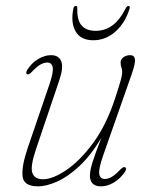

<svg xmlns="http://www.w3.org/2000/svg" viewBox="-20 -636 523 663"><path d="M412 -58.5Q418.5 -54.5 412 -43.5Q396.5 -20 373.8 -6.2Q351 7.5 329 7.5Q290.5 7.5 290.5 -30Q290.5 -47.5 299.8 -76.8Q309 -106 330 -160Q293.5 -99 254 -62.2Q214.5 -25.5 177.2 -9Q140 7.5 111.5 7.5Q62 7.5 58 -26.8Q54 -61 75.5 -124.5L151 -345.5Q165 -387 162 -403.5Q159 -420 143 -420Q132 -420 119.5 -413Q107 -406 90 -388Q79 -376.5 73.5 -379.5Q67.5 -383 74 -394.5Q88.5 -418 111.2 -431.8Q134 -445.5 156 -445.5Q183 -445.5 191.5 -424.2Q200 -403 184 -356.5L104 -120Q84 -60.5 91.8 -38.8Q99.5 -17 129 -17Q161.5 -17 208.2 -48.2Q255 -79.5 301 -141.5Q347 -203.5 377.5 -296.5Q394 -346.5 398 -362.8Q402 -379 402 -387Q402 -396 399.2 -403.2Q396.5 -410.5 396.5 -420Q396.5 -431.5 406.5 -438.5Q416.5 -445.5 429.5 -445.5Q444 -445.5 446 -431.8Q448 -418 435.5 -382L336 -98.5Q320 -52.5 322.8 -35.2Q325.5 -18 342.5 -18Q353 -18 365.5 -25Q378 -32 396 -51Q407 -61.5 412 -58.5ZM310.5 -529.5Q342 -529.5 367.8 -548Q393.5 -566.5 414.5 -608Q418.5 -615.5 423.5 -615.5Q430 -615.5 427.5 -606.5Q413 -558 379.2 -527.5Q345.5 -497 302 -497Q258.5 -497 241 -527.8Q223.5 -558.5 233.5 -607Q235.5 -615.5 241.5 -615.5Q247 -615.5 247 -608Q245.5 -566.5 261.8 -548Q278 -529.5 310.5 -529.5Z"/></svg>

Font: Fraunces 72pt Soft Thin
Style: Italic
Weight: 100
Italic angle: -16°
Version: Version 1.000;[0bf87f6ff]